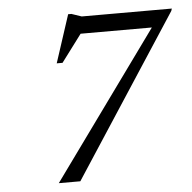

<svg xmlns="http://www.w3.org/2000/svg" viewBox="-50 -740 789 791"><g transform="rotate(-5 344.0 -345.0)"><path d="M274 -605.5 312.5 -616 220 -492.5H196L260.5 -690H274L315.5 -676H688L685 -666.5L250.5 0H161.5L606.5 -615.5L615 -605.5Z"/></g></svg>

Font: Newsreader 16pt 16pt
Style: Italic
Weight: 400
Italic angle: -17°
Version: Version 1.003